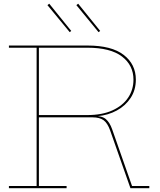

<svg xmlns="http://www.w3.org/2000/svg" viewBox="-20 -992 844 1012"><path d="M392 -972.5 508 -829 499.5 -822.5 382.5 -965ZM239.5 -972.5 355.5 -829 347.5 -822.5 230 -965ZM467.5 -382Q517.5 -382 538 -364.2Q558.5 -346.5 571 -311L676 -11.5H767V0H667.5L560.5 -304.5Q546.5 -343.5 525.8 -358.5Q505 -373.5 467.5 -373.5H436ZM302 -740.5V-752H441Q568.5 -752 632.2 -702.5Q696 -653 696 -572.5Q696 -518 669 -476.5Q642 -435 596 -409.8Q550 -384.5 492.5 -379.5V-375.5L461 -373.5H182.5V-385.5H439.5Q519 -385.5 573.2 -410.5Q627.5 -435.5 655.5 -477.5Q683.5 -519.5 683.5 -572Q683.5 -648 622.8 -694.2Q562 -740.5 440.5 -740.5ZM27 -740.5V-752H331V-740.5H185V-11.5H331V0H27V-11.5H173V-740.5Z"/></svg>

Font: Hepta Slab ExtraLight Thin
Style: Regular
Weight: 250
Version: Version 1.102